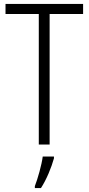

<svg xmlns="http://www.w3.org/2000/svg" viewBox="-20 -734 450 975"><path d="M232 0V-663H402V-714H8V-663H177V0ZM254 70V61H197C192 102 171 176 157 211V221H188C216 178 241 117 254 70Z"/></svg>

Font: Noto Sans Arabic Cond Light
Style: Regular
Weight: 300
Width: 3
Designer: Monotype Design Team, Nadine Chahine, Nizar Qandah and Khaled Hosny
Foundry: Monotype Imaging Inc.
Version: Version 2.012